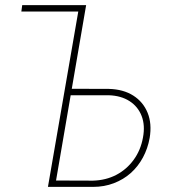

<svg xmlns="http://www.w3.org/2000/svg" viewBox="-20 -731 707 751"><path d="M63.5 -686 66.9 -710.9H305.7L302.2 -686ZM242.7 -383.8 405.8 -383.3Q462.4 -381.8 501.2 -357.2Q540 -332.5 557.4 -289.8Q574.7 -247.1 565.4 -191.4Q558.1 -150.4 539.1 -115Q520 -79.6 491.5 -54.2Q462.9 -28.8 425.3 -14.4Q387.7 0 344.2 0H167.5L290.5 -710.9H316.9L199.2 -24.9L343.8 -24.4Q394.5 -25.9 435.1 -47.1Q475.6 -68.4 502.9 -106Q530.3 -143.6 539.1 -192.4Q548.3 -240.7 533.9 -277.6Q519.5 -314.5 486.3 -335.7Q453.1 -356.9 405.8 -358.4H238.8Z"/></svg>

Font: Roboto Condensed Thin
Style: Italic
Weight: 250
Italic angle: -12°
Designer: Christian Robertson
Foundry: Google
Version: Version 3.008; 2023